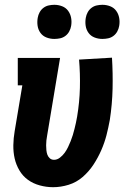

<svg xmlns="http://www.w3.org/2000/svg" viewBox="-20 -771 540 799"><path d="M201 8Q173 8 145.5 0.5Q118 -7 96.5 -22.5Q75 -38 61 -61.5Q47 -85 41 -111.5Q35 -138 35.5 -167Q36 -196 41 -225L73 -416H54V-530H230L176 -206Q174 -196 173 -186Q172 -176 172 -166Q172 -156 173 -146Q174 -136 177 -127.5Q180 -119 187 -112.5Q194 -106 205 -106Q218 -106 229.5 -115Q241 -124 249 -135Q257 -146 263 -158.5Q269 -171 274 -183.5Q279 -196 283 -209Q287 -222 290 -234.5Q293 -247 296 -260Q299 -273 301 -286Q311 -346 312.5 -405Q314 -464 309 -523L446 -531Q450 -466 448.5 -401.5Q447 -337 437 -272Q431 -239 423 -208Q415 -177 401.5 -146Q388 -115 369 -86Q350 -57 324 -34.5Q298 -12 265.5 -2Q233 8 201 8ZM406 -609Q389 -609 373.5 -615Q358 -621 348.5 -634Q339 -647 336.5 -663.5Q334 -680 337 -697Q339 -709 345 -720Q351 -731 361 -738.5Q371 -746 383 -748.5Q395 -751 406 -751Q423 -751 438.5 -745Q454 -739 463.5 -726Q473 -713 476 -696.5Q479 -680 476 -663Q474 -651 468 -640Q462 -629 452 -621.5Q442 -614 430 -611.5Q418 -609 406 -609ZM206 -609Q189 -609 173.5 -615Q158 -621 148.5 -634Q139 -647 136.5 -663.5Q134 -680 137 -697Q139 -709 145 -720Q151 -731 161 -738.5Q171 -746 183 -748.5Q195 -751 206 -751Q223 -751 238.5 -745Q254 -739 263.5 -726Q273 -713 276 -696.5Q279 -680 276 -663Q274 -651 268 -640Q262 -629 252 -621.5Q242 -614 230 -611.5Q218 -609 206 -609Z"/></svg>

Font: Iosevka Curly Slab HvObl
Style: Regular
Weight: 900
Italic angle: -9°
Monospace: yes
Designer: Belleve Invis
Foundry: Belleve Invis
Version: Version 11.1.0; ttfautohint (v1.8.3)